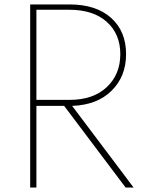

<svg xmlns="http://www.w3.org/2000/svg" viewBox="-20 -845 660 865"><path d="M116 -825H293Q413 -825 480.5 -764.5Q548 -704 548 -601Q548 -501 483 -436.5Q418 -372 305 -368L582 0H546L269 -368H144V0H116ZM144 -801V-395H293Q400 -395 461 -452.5Q522 -510 522 -601Q522 -692 461 -746.5Q400 -801 293 -801Z"/></svg>

Font: Spartan MB
Style: Regular
Weight: 250
Designer: Matt Bailey
Foundry: Matt Bailey
Version: Version 1.000